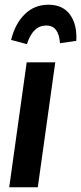

<svg xmlns="http://www.w3.org/2000/svg" viewBox="-20 -793 343 813"><path d="M214 -529 140 0H19L93 -529ZM27 -624Q44 -693 85 -733Q126 -773 185 -773Q246 -773 276.5 -731Q307 -689 303 -620L234 -610Q229 -685 176 -685Q119 -685 94 -606Z"/></svg>

Font: Fira Sans Extra Condensed Medium
Style: Italic
Weight: 500
Width: 3
Italic angle: -8°
Designer: Carrois Corporate & Edenspiekermann AG
Foundry: Carrois Corporate GbR & Edenspiekermann AG
Version: Version 4.203